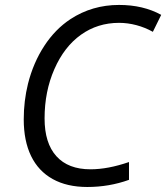

<svg xmlns="http://www.w3.org/2000/svg" viewBox="-20 -744 670 774"><path d="M75.7 -262.7Q75.7 -336.9 92.8 -406.2Q114.3 -491.2 158.4 -558.8Q202.6 -626.5 264.2 -667Q351.6 -724.1 460 -724.1Q557.1 -724.1 629.9 -684.1L596.2 -615.7Q564.9 -633.3 529.8 -642.6Q494.6 -651.9 460 -651.9Q373.5 -651.9 306.2 -603.8Q238.8 -555.7 199.2 -465.3Q159.7 -375.5 159.7 -266.6Q159.7 -167 207.3 -114.3Q254.9 -61.5 344.7 -61.5Q415 -61.5 500 -90.8V-19Q419.9 9.8 332 9.8Q250 9.8 192.4 -22.2Q134.8 -54.2 105.2 -115.2Q75.7 -176.3 75.7 -262.7Z"/></svg>

Font: Viking Open Sans
Style: Italic
Weight: 400
Italic angle: -12°
Foundry: Ascender Corporation
Version: Version 2.000